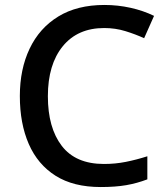

<svg xmlns="http://www.w3.org/2000/svg" viewBox="-20 -744 673 774"><path d="M400 -631Q293 -631 233 -557.5Q173 -484 173 -356Q173 -229 229 -156Q285 -83 399 -83Q445 -83 487.5 -91.5Q530 -100 574 -114V-21Q532 -5 488.5 2.5Q445 10 386 10Q276 10 204 -35.5Q132 -81 96 -163.5Q60 -246 60 -357Q60 -465 99.5 -548Q139 -631 215 -677.5Q291 -724 401 -724Q455 -724 506.5 -712.5Q558 -701 601 -680L561 -590Q526 -606 485.5 -618.5Q445 -631 400 -631Z"/></svg>

Font: Noto Sans Telugu Medium
Style: Regular
Weight: 500
Designer: Jelle Bosma - Monotype Design Team
Foundry: Monotype Imaging Inc.
Version: Version 2.005; ttfautohint (v1.8.4.7-5d5b)